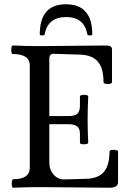

<svg xmlns="http://www.w3.org/2000/svg" viewBox="-20 -880 608 903"><path d="M167 -717.8Q167 -859.9 290 -859.9Q414.1 -859.9 414.1 -717.8Q414.1 -713.4 402.8 -713.4Q391.6 -713.4 391.1 -717.8Q376.5 -799.8 291 -799.8Q204.6 -799.8 189.9 -717.8Q189.5 -713.4 178.2 -713.4Q167 -713.4 167 -717.8ZM42 2.9Q35.2 2.9 35.2 -16.6Q35.2 -36.1 42 -37.1Q120.1 -37.1 120.1 -90.8V-571.8Q120.1 -626 40 -626Q32.7 -626 33 -646Q33.2 -666 40 -666Q104.5 -663.1 168 -663.1Q219.7 -663.1 323.2 -664.6Q426.8 -666 478 -666Q493.2 -666 500 -661.6Q506.8 -657.2 506.8 -647V-494.1Q506.8 -484.9 486.8 -484.9Q466.8 -484.9 466.8 -494.1Q466.8 -558.6 440.7 -589.6Q414.6 -620.6 358.9 -623L231.9 -627Q211.9 -627 211.9 -603V-334H300.8Q330.6 -334 343.3 -344.7Q356 -355.5 356 -383.8V-426.8Q356 -433.6 375.5 -433.8Q395 -434.1 395 -426.8Q392.1 -372.6 392.1 -317.9Q392.1 -263.2 395 -209Q395 -202.1 375.5 -201.4Q356 -200.7 356 -209V-251Q356 -274.4 343.3 -285.2Q330.6 -295.9 300.8 -295.9H211.9V-118.2Q211.9 -80.6 232.9 -57.9Q253.9 -35.2 283.2 -36.1L386.2 -39.1Q441.9 -40.5 468.5 -71.5Q495.1 -102.5 495.1 -167Q495.1 -175.3 515.1 -175.3Q535.2 -175.3 535.2 -167V-22.9Q535.2 2.9 495.1 2.9Q441.4 2.9 333 1.5Q224.6 0 170.9 0Q106.4 0 42 2.9Z"/></svg>

Font: Junicode SmCond Medium
Style: Regular
Weight: 500
Width: 4
Designer: Peter S. Baker
Version: Version 2.206